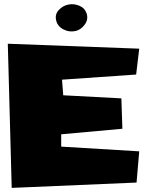

<svg xmlns="http://www.w3.org/2000/svg" viewBox="-20 -945 715 935"><path d="M253 -848Q247 -876 267 -897Q287 -918 314 -923Q340 -928 366.5 -917Q393 -906 402 -879Q411 -850 392.5 -825Q374 -800 348 -794Q316 -787 287.5 -802.5Q259 -818 253 -848ZM18 -732 658 -708 643 -582 282 -557 288 -481 571 -466 576 -318 278 -291V-231L658 -208L645 -56L37 -30Z"/></svg>

Font: LONDON PRESLEY
Style: Regular
Weight: 400
Version: Version 001.000